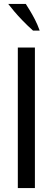

<svg xmlns="http://www.w3.org/2000/svg" viewBox="-20 -958 268 978"><path d="M70.8 0V-716H157.8V0ZM148.1 -802.2Q119.4 -828 95 -853.3Q70.6 -878.6 52.1 -900.5Q33.5 -922.4 21.7 -938.1H111.3Q120.4 -924 132.6 -903.9Q144.9 -883.7 158 -858.4Q171.1 -833 182.1 -802.2Z"/></svg>

Font: Russolo 10pt ExtraLight
Style: Regular
Weight: 200
Designer: Micah Stupak-Hahn
Version: Version 1.000